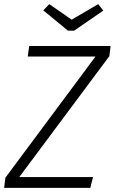

<svg xmlns="http://www.w3.org/2000/svg" viewBox="-22 -907 554 927"><path d="M414 0H-2L4 -49L439 -634H112L119 -685H512L506 -636L71 -52H427ZM452 -887 477 -856 336 -759H306L187 -857L216 -887L324 -812Z"/></svg>

Font: Glekhifnjqigglhiwekvrgaqftz
Style: Regular
Weight: 300
Italic angle: -8°
Designer: Carrois Corporate & Edenspiekermann
Foundry: Carrois Corporate GbR & Edenspiekermann AG
Version: Version 2.001